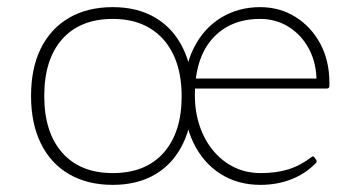

<svg xmlns="http://www.w3.org/2000/svg" viewBox="-20 -512 997 538"><path d="M296 6Q225 6 173.5 -24Q122 -54 94.5 -110Q67 -166 67 -243Q67 -321 94.5 -376.5Q122 -432 173.5 -462Q225 -492 296 -492Q366 -492 416 -462Q466 -432 493 -376.5Q520 -321 520 -243Q520 -166 493 -110Q466 -54 416 -24Q366 6 296 6ZM296 -27Q388 -27 438.5 -84Q489 -141 489 -242Q489 -310 466 -358.5Q443 -407 400 -433Q357 -459 296 -459Q205 -459 154.5 -402.5Q104 -346 104 -243Q104 -141 154.5 -84Q205 -27 296 -27ZM710 6Q646 6 597.5 -25Q549 -56 522 -112Q495 -168 495 -243Q495 -322 523 -377.5Q551 -433 599.5 -462.5Q648 -492 709 -492Q764 -492 808 -464.5Q852 -437 877.5 -389.5Q903 -342 903 -280Q903 -277 903 -274.5Q903 -272 903 -270Q902 -264 896 -264H512V-292H880L865 -273Q866 -275 866.5 -279Q867 -283 867 -284Q867 -334 846.5 -373.5Q826 -413 790 -436Q754 -459 709 -459Q625 -459 575.5 -404Q526 -349 526 -245Q526 -200 539 -160.5Q552 -121 576.5 -91Q601 -61 635 -44Q669 -27 711 -27Q754 -27 788 -37.5Q822 -48 853 -72Q858 -76 861 -71L866 -64Q869 -59 865 -55Q836 -25 796 -9.5Q756 6 710 6Z"/></svg>

Font: Hahmlet Thin
Style: Regular
Weight: 250
Version: Version 1.002